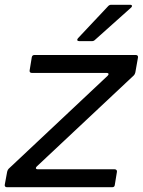

<svg xmlns="http://www.w3.org/2000/svg" viewBox="-33 -783 598 803"><path d="M447 -9Q446 0 436 0H-4Q-9 0 -11.5 -3Q-14 -6 -13 -11L-3 -65Q-1 -73 3 -77L417 -466Q421 -470 421 -473Q421 -478 412 -478H100Q95 -478 92.5 -481Q90 -484 91 -489L100 -544Q102 -553 111 -553H535Q540 -553 542.5 -550Q545 -547 544 -542L533 -480Q531 -472 527 -468L121 -87Q117 -83 117 -80Q117 -75 126 -75H447Q451 -75 454 -72Q457 -69 456 -64ZM298 -611Q292 -611 290.5 -614.5Q289 -618 293 -623L420 -758Q425 -763 432 -763H511Q519 -763 519 -758Q519 -754 515 -751L364 -616Q359 -611 352 -611Z"/></svg>

Font: Open Sauce Two
Style: Italic
Weight: 400
Italic angle: -10°
Designer: Alfredo Marco Pradil
Foundry: Creative Sauce Fz LLC
Version: Version 1.477